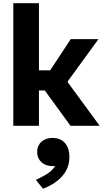

<svg xmlns="http://www.w3.org/2000/svg" viewBox="-20 -785 660 1198"><path d="M223 0V-220.5H259.5L420 0H602L403 -271.5V-278L594.5 -541H421.5L293 -346H223V-765H63V0ZM307 251.5C313 251.5 318.5 251 324 250.5C302.5 289.5 254 313 204 337.5L248.5 393C331.5 360 413 300.5 413 195C413 113.5 367.5 75.5 308 75.5C252 75.5 212 109 212 163C212 218 253.5 251.5 307 251.5Z"/></svg>

Font: Monaspace Neon ExtraBold
Style: Regular
Weight: 800
Designer: Riley Cran & the Lettermatic Team
Foundry: Lettermatic
Version: Version 1.200 (Monaspace Neon)